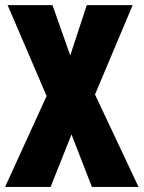

<svg xmlns="http://www.w3.org/2000/svg" viewBox="-22 -734 564 754"><path d="M522 0H338.9L258.8 -206.1L176.8 0H-2L161.1 -356.9L7.8 -713.9H184.1L253.9 -516.1L318.8 -713.9H499L351.1 -362.8Z"/></svg>

Font: Open Sans Condensed ExtraBold
Style: Regular
Weight: 800
Width: 3
Designer: Monotype Design Team
Foundry: Monotype Imaging Inc.
Version: Version 3.000; ttfautohint (v1.8.4)